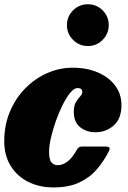

<svg xmlns="http://www.w3.org/2000/svg" viewBox="-24 -846 586 882"><path d="M534 -363Q534 -301 498.5 -269.8Q463 -238.5 415 -238.5Q373 -238.5 343.8 -262Q314.5 -285.5 315 -334Q315.5 -362 325.2 -377.8Q335 -393.5 344.5 -403.5Q354 -413.5 354 -423Q354 -441.5 332.5 -441.5Q316.5 -441.5 298.8 -420Q281 -398.5 263.8 -364Q246.5 -329.5 232.5 -289.8Q218.5 -250 210 -213Q201.5 -176 201.5 -150Q201 -113 212.5 -100Q224 -87 241 -87Q263.5 -87 285.8 -103.8Q308 -120.5 327 -154.5Q331.5 -163.5 337 -168.2Q342.5 -173 358 -173H457Q473 -173 477.8 -168.5Q482.5 -164 476 -151Q453 -105.5 420.5 -67.8Q388 -30 339.8 -7.5Q291.5 15 221 15Q157.5 15 106.5 -10.2Q55.5 -35.5 25.5 -83.2Q-4.5 -131 -4.5 -197.5Q-4.5 -270.5 21.2 -332.2Q47 -394 91.5 -439.5Q136 -485 192.5 -510Q249 -535 310 -535Q375 -535 425.5 -513.2Q476 -491.5 505 -452.8Q534 -414 534 -363ZM379.5 -634.5Q340 -634.5 311.8 -662.8Q283.5 -691 283.5 -730.5Q283.5 -770.5 311.8 -798.5Q340 -826.5 379.5 -826.5Q419.5 -826.5 447.5 -798.5Q475.5 -770.5 475.5 -730.5Q475.5 -691 447.5 -662.8Q419.5 -634.5 379.5 -634.5Z"/></svg>

Font: Besley* Narrow Fatface
Style: Italic
Weight: 900
Width: 4
Italic angle: -13°
Designer: Owen Earl
Foundry: indestructible type*
Version: Version 3.000; ttfautohint (v1.8.3)